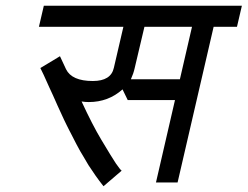

<svg xmlns="http://www.w3.org/2000/svg" viewBox="-20 -633 859 666"><path d="M604 -358 646 -540H481L447 -396Q443 -378 434 -358ZM802 -540H721L596 0H521L587 -286H423L405 -323Q356 -279 288 -279Q275 -279 263 -281Q301 -199 331 -149Q368 -87 382 -66Q398 -43 402 -41L339 13Q324 -6 312 -23Q302 -37 287 -60Q279 -73 267 -94Q266 -95 258 -109Q250 -123 245 -133Q236 -150 225 -172Q224 -174 220 -181.5Q216 -189 211.5 -198.5Q207 -208 202 -218Q184 -256 179 -268Q177 -272 173.5 -280.5Q170 -289 163 -304Q156 -319 151 -330Q128 -382 120 -397L188 -438L209 -393Q229 -352 302 -352Q365 -352 375 -398L408 -540H115L132 -613H819Z"/></svg>

Font: Miedinger
Style: Italic
Weight: 400
Italic angle: -13°
Version: Version 001.000